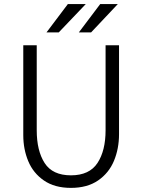

<svg xmlns="http://www.w3.org/2000/svg" viewBox="-20 -912 697 942"><path d="M94.2 -249V-689.9H160.2V-272.9Q160.2 -172.4 199 -112.1Q237.8 -51.8 328.1 -51.8Q418.5 -51.8 458.3 -112.3Q498 -172.9 498 -272.9V-689.9H564V-253.9Q564 -182.6 539.1 -122.8Q514.2 -63 461.2 -26.6Q408.2 9.8 328.1 9.8Q248 9.8 195.6 -26.4Q143.1 -62.5 118.7 -121.1Q94.2 -179.7 94.2 -249ZM208 -752.9 313 -892.1H400.9L268.1 -752.9ZM366.7 -752.9 471.7 -892.1H558.1L426.8 -752.9Z"/></svg>

Font: Acari Sans Light
Style: Regular
Weight: 300
Designer: Alfredo Marco Pradil and Stefan Peev
Foundry: Hanken Design Co.
Version: Version 1.045;January 11, 2019;FontCreator 11.5.0.2425 64-bi